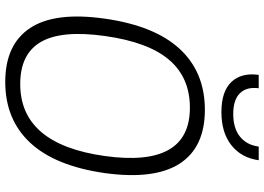

<svg xmlns="http://www.w3.org/2000/svg" viewBox="-157 -838 1005 731"><g transform="rotate(90 345.5 -472.5)"><path d="M407 -813Q328 -813 292 -851Q256 -889 265 -955H316Q310 -909 335 -883.5Q360 -858 414 -858Q468 -858 500 -883.5Q532 -909 538 -955H590Q581 -889 533 -851Q485 -813 407 -813ZM292 10Q149 10 86.5 -85Q24 -180 51 -369Q78 -559 166.5 -654.5Q255 -750 398 -750Q541 -750 603 -654Q665 -558 639 -369Q612 -180 523.5 -85Q435 10 292 10ZM300 -47Q529 -47 574 -369Q619 -693 390 -693Q275 -693 207.5 -613.5Q140 -534 117 -369Q94 -205 139.5 -126Q185 -47 300 -47Z"/></g></svg>

Font: Plata Sans Light
Style: Italic
Weight: 300
Italic angle: -8°
Designer: Pablo Impallari, Andres Torresi, & Cristiano Sobral
Foundry: Pablo Impallari, Andres Torresi, & Cristiano Sobral
Version: Version 1.00;December 28, 2019;FontCreator 12.0.0.2547 64-bi